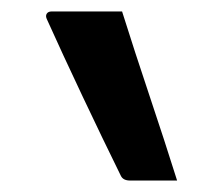

<svg xmlns="http://www.w3.org/2000/svg" viewBox="-20 -752 390 335"><path d="M193 -732Q215 -662 241 -584.5Q267 -507 289 -437H207Q195 -437 191 -445Q159 -510 124 -584Q89 -658 62 -718Q59 -724 61.5 -728Q64 -732 70 -732Z"/></svg>

Font: Recursive Sn Lnr St
Style: Regular
Weight: 400
Version: Version 1.079;hotconv 1.0.112;makeotfexe 2.5.65598; ttfautoh